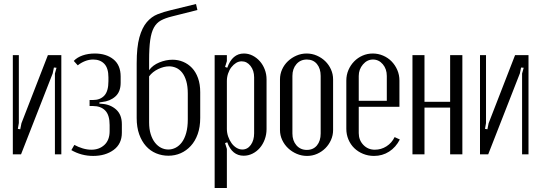

<svg xmlns="http://www.w3.org/2000/svg" viewBox="-20 -770 2697 958"><path d="M286 -495V0H254V-403L262 -432L249 -433L243 -404L85 0H44V-495H74V-156L69 -127L81 -125L87 -155L219 -495Z M445 8Q386 8 336 -21L351 -47Q371 -36 393 -29.5Q415 -23 436 -23Q475 -23 501 -47Q527 -71 527 -116V-146Q527 -196 505 -218.5Q483 -241 444 -241H427V-271H444Q480 -271 500.5 -293Q521 -315 521 -365V-384Q521 -430 500.5 -451.5Q480 -473 445 -473Q424 -473 404 -465Q384 -457 368 -444L348 -466Q365 -484 392.5 -493.5Q420 -503 453 -503Q510 -503 546 -474Q582 -445 582 -388V-357Q582 -312 555.5 -288.5Q529 -265 489 -261L476 -259V-253L489 -252Q531 -249 559.5 -223.5Q588 -198 588 -150V-108Q588 -52 547 -22Q506 8 445 8Z M662 -181V-454Q662 -535 675.5 -583.5Q689 -632 712.5 -659.5Q736 -687 766.5 -699Q797 -711 831 -719L958 -750L965 -720L838 -688Q805 -680 783 -668Q761 -656 748 -632.5Q735 -609 729.5 -570Q724 -531 724 -468V-420Q742 -445 775 -458.5Q808 -472 841 -472Q869 -472 894 -461.5Q919 -451 938 -431Q957 -411 968 -380.5Q979 -350 979 -310V-182Q979 -136 966.5 -101Q954 -66 932 -42Q910 -18 881.5 -5.5Q853 7 820 7Q788 7 759 -5Q730 -17 708.5 -41Q687 -65 674.5 -100Q662 -135 662 -181ZM724 -389V-159Q724 -126 732 -100.5Q740 -75 753.5 -58Q767 -41 784 -32.5Q801 -24 820 -24Q839 -24 856.5 -33Q874 -42 887.5 -60Q901 -78 909 -106.5Q917 -135 917 -174V-303Q917 -339 909.5 -365Q902 -391 889 -407.5Q876 -424 859 -431.5Q842 -439 824 -439Q798 -439 769.5 -425.5Q741 -412 724 -389Z M1103 -436 1114 -432Q1139 -503 1197 -503Q1220 -503 1240.5 -492.5Q1261 -482 1276.5 -464.5Q1292 -447 1301 -423.5Q1310 -400 1310 -374V-126Q1310 -99 1301 -74.5Q1292 -50 1276.5 -32Q1261 -14 1240 -3.5Q1219 7 1196 7Q1138 7 1114 -60L1103 -56L1112 -27V168H1051V-495H1112V-465ZM1112 -127Q1112 -107 1118.5 -88.5Q1125 -70 1135.5 -55.5Q1146 -41 1160 -32.5Q1174 -24 1189 -24Q1215 -24 1231.5 -47Q1248 -70 1248 -105V-384Q1248 -418 1230 -441Q1212 -464 1186 -464Q1171 -464 1158 -456Q1145 -448 1134.5 -434.5Q1124 -421 1118 -403Q1112 -385 1112 -366Z M1510 -503Q1537 -503 1561 -492.5Q1585 -482 1603 -464.5Q1621 -447 1631.5 -423.5Q1642 -400 1642 -374V-121Q1642 -95 1631.5 -71.5Q1621 -48 1603.5 -30.5Q1586 -13 1562.5 -2.5Q1539 8 1512 8Q1485 8 1460.5 -2.5Q1436 -13 1417.5 -30.5Q1399 -48 1388 -71.5Q1377 -95 1377 -121V-374Q1377 -400 1387.5 -423.5Q1398 -447 1416.5 -464.5Q1435 -482 1459 -492.5Q1483 -503 1510 -503ZM1511 -473Q1479 -473 1459 -450Q1439 -427 1439 -391V-104Q1439 -68 1459 -45Q1479 -22 1511 -22Q1543 -22 1561.5 -44.5Q1580 -67 1580 -104V-391Q1580 -428 1561.5 -450.5Q1543 -473 1511 -473Z M1708 -368Q1708 -396 1718.5 -420.5Q1729 -445 1747 -463.5Q1765 -482 1789 -492.5Q1813 -503 1840 -503Q1867 -503 1891.5 -492.5Q1916 -482 1934 -463.5Q1952 -445 1962.5 -420.5Q1973 -396 1973 -368V-237H1770V-106Q1770 -71 1793 -47Q1816 -23 1850 -23Q1882 -23 1908.5 -40Q1935 -57 1949 -86L1975 -74Q1955 -35 1921.5 -13.5Q1888 8 1846 8Q1817 8 1791.5 -2.5Q1766 -13 1747.5 -31Q1729 -49 1718.5 -74Q1708 -99 1708 -127ZM1910 -267V-391Q1910 -426 1890 -449.5Q1870 -473 1841 -473Q1812 -473 1791 -448.5Q1770 -424 1770 -391V-267Z M2098 -495V-262H2226V-495H2287V0H2226V-233H2098V0H2038V-495Z M2617 -495V0H2585V-403L2593 -432L2580 -433L2574 -404L2416 0H2375V-495H2405V-156L2400 -127L2412 -125L2418 -155L2550 -495Z"/></svg>

Font: Moniqa Paragraph
Style: Regular
Weight: 400
Designer: Rajesh Rajput
Foundry: Rajesh Rajput
Version: Version 1.000